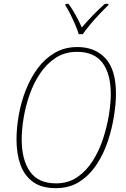

<svg xmlns="http://www.w3.org/2000/svg" viewBox="-20 -970 656 1000"><path d="M270 10Q197 10 152 -22.5Q107 -55 86.5 -112Q66 -169 66 -243Q66 -305 78 -372Q90 -439 114.5 -501.5Q139 -564 176.5 -614.5Q214 -665 265.5 -695Q317 -725 383 -725Q475 -725 529.5 -666Q584 -607 584 -481Q584 -432 574 -367.5Q564 -303 542.5 -237Q521 -171 484.5 -115Q448 -59 395.5 -24.5Q343 10 270 10ZM272 -15Q335 -15 382 -47Q429 -79 462.5 -131.5Q496 -184 516.5 -246.5Q537 -309 547 -370Q557 -431 557 -480Q557 -585 514 -642.5Q471 -700 381 -700Q318 -700 270.5 -669Q223 -638 189 -587.5Q155 -537 134 -476.5Q113 -416 103 -355.5Q93 -295 93 -244Q93 -138 136 -76.5Q179 -15 272 -15ZM390 -792Q384 -813 372 -841Q360 -869 346 -897Q332 -925 320 -943L322 -950H337Q356 -924 374.5 -890.5Q393 -857 406 -827Q430 -855 462 -888.5Q494 -922 526 -950H545L544 -943Q523 -923 498 -896.5Q473 -870 450 -842.5Q427 -815 411 -792Z"/></svg>

Font: Noto Sans SemiCondensed Thin
Style: Italic
Weight: 100
Width: 4
Italic angle: -12°
Designer: Monotype Design Team
Foundry: Monotype Imaging Inc.
Version: Version 2.013; ttfautohint (v1.8.4.7-5d5b)